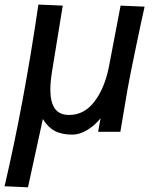

<svg xmlns="http://www.w3.org/2000/svg" viewBox="-38 -574 658 820"><path d="M126 -554.5 230 -550 184 -267.5Q177 -224.5 177 -191Q177 -139 195.8 -111Q214.5 -83 257.5 -83Q322 -83 365.8 -140.8Q409.5 -198.5 427.5 -290.5L477 -550L579.5 -545.5Q564.5 -478.5 540.5 -363Q516.5 -247.5 507 -194.5L476 -11H381L391.5 -69Q367 -38 334.2 -18.5Q301.5 1 272 1Q225.5 1 196 -14.8Q166.5 -30.5 145 -65.5L81.5 226L-18.5 221.5Q63.5 -128.5 126 -554.5Z"/></svg>

Font: JuliaMono
Style: Bold Italic
Weight: 700
Italic angle: -9°
Monospace: yes
Designer: cormullion
Foundry: corm
Version: Version 0.057; ttfautohint (v1.8.4)